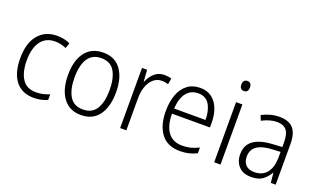

<svg xmlns="http://www.w3.org/2000/svg" viewBox="-77 -1158 2639 1596"><g transform="rotate(20 1242.0 -360.0)"><path d="M270 10Q164 10 108.5 -61.5Q53 -133 53 -262Q53 -397 114 -469.5Q175 -542 279 -542Q313 -542 342.5 -535.5Q372 -529 395 -517L378 -470Q330 -492 280 -492Q198 -492 154 -432Q110 -372 110 -263Q110 -161 149 -100.5Q188 -40 272 -40Q305 -40 334.5 -47Q364 -54 390 -65V-15Q366 -4 335.5 3Q305 10 270 10Z M899 -267Q899 -139 845 -64.5Q791 10 686 10Q585 10 529.5 -64.5Q474 -139 474 -267Q474 -398 530 -470Q586 -542 689 -542Q792 -542 845.5 -467.5Q899 -393 899 -267ZM532 -267Q532 -160 569.5 -99.5Q607 -39 687 -39Q767 -39 804.5 -99Q842 -159 842 -267Q842 -370 806 -431.5Q770 -493 688 -493Q609 -493 570.5 -434Q532 -375 532 -267Z M1229 -541Q1263 -541 1291 -532L1282 -479Q1269 -483 1255 -485.5Q1241 -488 1226 -488Q1183 -488 1152 -461.5Q1121 -435 1104 -389.5Q1087 -344 1087 -287V0H1032V-532H1077L1084 -430H1087Q1105 -475 1140 -508Q1175 -541 1229 -541Z M1546 -542Q1608 -542 1649.5 -510Q1691 -478 1711.5 -423.5Q1732 -369 1732 -300V-260H1396Q1397 -152 1440 -95.5Q1483 -39 1565 -39Q1606 -39 1639.5 -47.5Q1673 -56 1711 -75V-24Q1677 -7 1641.5 1.5Q1606 10 1562 10Q1451 10 1395.5 -64Q1340 -138 1340 -263Q1340 -346 1363.5 -409Q1387 -472 1433 -507Q1479 -542 1546 -542ZM1545 -494Q1481 -494 1442.5 -446.5Q1404 -399 1398 -306H1676Q1676 -388 1644.5 -441Q1613 -494 1545 -494Z M1893 -730Q1912 -730 1921.5 -718Q1931 -706 1931 -686Q1931 -641 1893 -641Q1855 -641 1855 -686Q1855 -706 1864.5 -718Q1874 -730 1893 -730ZM1920 -532V0H1864V-532Z M2247 -541Q2330 -541 2369 -497Q2408 -453 2408 -358V0H2365L2356 -87H2354Q2330 -44 2293.5 -17Q2257 10 2192 10Q2121 10 2082.5 -31Q2044 -72 2044 -139Q2044 -219 2101.5 -260.5Q2159 -302 2269 -308L2353 -313V-352Q2353 -430 2325.5 -462Q2298 -494 2243 -494Q2210 -494 2177 -484.5Q2144 -475 2110 -457L2092 -501Q2125 -519 2165 -530Q2205 -541 2247 -541ZM2275 -266Q2102 -256 2102 -139Q2102 -89 2129 -63Q2156 -37 2203 -37Q2276 -37 2314 -85Q2352 -133 2353 -217V-270Z"/></g></svg>

Font: Noto Sans Gurmukhi UI SemiCondensed Light
Style: Regular
Weight: 300
Width: 4
Designer: Jelle Bosma - Monotype Design Team
Foundry: Monotype Imaging Inc.
Version: Version 2.004; ttfautohint (v1.8.4.7-5d5b)